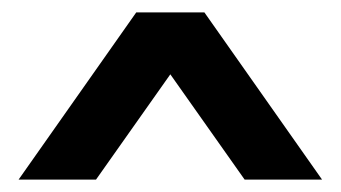

<svg xmlns="http://www.w3.org/2000/svg" viewBox="-20 -740 550 310"><path d="M135 -450H10L200 -720H310L500 -450H375L255 -620Z"/></svg>

Font: Prosto One
Style: Regular
Weight: 400
Designer: Pavel Emelyanov and Jovanny lemonad
Foundry: Pavel Emelyanov and Jovanny Lemonad
Version: Version 1.001